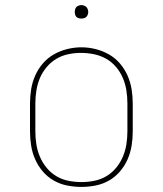

<svg xmlns="http://www.w3.org/2000/svg" viewBox="-20 -727 640 755"><path d="M300 8Q272 8 244 2.5Q216 -3 191.5 -17Q167 -31 148.5 -52.5Q130 -74 118.5 -100Q107 -126 102.5 -154Q98 -182 98 -210V-320Q98 -348 102.5 -376Q107 -404 118.5 -430Q130 -456 148.5 -477.5Q167 -499 191.5 -513Q216 -527 244 -534Q272 -541 300 -541Q328 -541 356 -534Q384 -527 408.5 -513Q433 -499 451.5 -477.5Q470 -456 481.5 -430Q493 -404 497.5 -376Q502 -348 502 -320V-210Q502 -182 497.5 -154Q493 -126 481.5 -100Q470 -74 451.5 -52.5Q433 -31 408.5 -17Q384 -3 356 2.5Q328 8 300 8ZM300 -11Q325 -11 350.5 -16Q376 -21 398 -34Q420 -47 436.5 -67Q453 -87 463 -110.5Q473 -134 477 -159.5Q481 -185 481 -210V-320Q481 -346 477 -371.5Q473 -397 463 -420.5Q453 -444 436 -464Q419 -484 396.5 -496.5Q374 -509 348.5 -514Q323 -519 298 -519Q272 -519 247 -513.5Q222 -508 200.5 -495Q179 -482 162.5 -462Q146 -442 136.5 -419Q127 -396 123 -370.5Q119 -345 119 -320V-210Q119 -185 123 -159.5Q127 -134 137 -110.5Q147 -87 163.5 -67Q180 -47 202 -34Q224 -21 249.5 -16Q275 -11 300 -11ZM300 -654Q295 -654 289.5 -655.5Q284 -657 280.5 -660.5Q277 -664 275.5 -669.5Q274 -675 274 -680Q274 -685 275.5 -690.5Q277 -696 280.5 -699.5Q284 -703 289.5 -705Q295 -707 300 -707Q305 -707 310.5 -705Q316 -703 319.5 -699.5Q323 -696 325 -690.5Q327 -685 327 -680Q327 -675 325 -669.5Q323 -664 319.5 -660.5Q316 -657 310.5 -655.5Q305 -654 300 -654Z"/></svg>

Font: Iosevka Slab Thin Extended
Style: Regular
Weight: 100
Width: 7
Monospace: yes
Designer: Belleve Invis
Foundry: Belleve Invis
Version: Version 11.1.1; ttfautohint (v1.8.3)